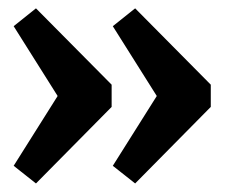

<svg xmlns="http://www.w3.org/2000/svg" viewBox="-20 -549 548 458"><path d="M302.4 -111.4 249.1 -153.5 379.8 -361V-279L249.1 -486.5L302.4 -529.1L482.8 -347V-294ZM65.8 -111.4 12.6 -153.5 143.3 -361V-279L12.6 -486.5L65.8 -529.1L246.3 -347V-294Z"/></svg>

Font: Pathway Extreme 8pt Thin
Style: Regular
Weight: 100
Designer: Eduardo Rodriguez Tunni
Foundry: Eduardo Rodriguez Tunni
Version: Version 1.000